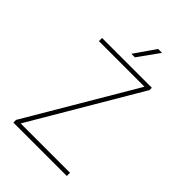

<svg xmlns="http://www.w3.org/2000/svg" viewBox="-257 -1005 1114 1114"><g transform="rotate(45 300.0 -448.0)"><path d="M103.5 -26.4H508.3V0H70.3L69.8 -21.5L460.9 -685.1H86.9V-710.9H495.1L495.6 -692.4ZM361.8 -896H394L300.8 -766.1H272Z"/></g></svg>

Font: Roboto Mono Thin
Style: Regular
Weight: 250
Designer: Google
Version: Version 2.000985; 2015; ttfautohint (v1.3)